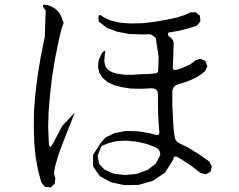

<svg xmlns="http://www.w3.org/2000/svg" viewBox="-20 -809 1040 835"><path d="M153.3 -39.1 145.5 -68.4 134.8 -127 128.9 -189.5 127 -255.9 127.9 -326.2 133.8 -401.4 143.6 -479.5 157.2 -562.5 174.8 -649.4 178.7 -762.7 167 -779.3Q164.1 -791 178.7 -788.1L193.4 -785.2L206.1 -779.3L217.8 -772.5L229.5 -762.7L238.3 -752L246.1 -738.3L256.8 -709L248 -685.5L236.3 -636.7L218.8 -550.8L206.1 -470.7L197.3 -394.5L191.4 -323.2L189.5 -255.9L192.4 -186.5Q195.3 -157.2 209 -182.6L251 -261.7L305.7 -320.3L246.1 -168.9L234.4 -135.7L225.6 -106.4L218.8 -82L215.8 -63.5L214.8 -52.7L220.7 -33.2L217.8 -9.8L200.2 5.9L175.8 3.9L160.2 -14.6ZM487.3 -195.3 452.1 -186.5 420.9 -173.8 404.3 -130.9 411.1 -95.7 434.6 -71.3 474.6 -53.7 523.4 -47.9 575.2 -52.7 622.1 -70.3 657.2 -96.7 676.8 -133.8Q677.7 -161.1 652.3 -169.9L620.1 -182.6L572.3 -193.4L527.3 -197.3ZM760.7 -675.8 711.9 -667Q707 -657.2 715.8 -650.4L724.6 -643.6L732.4 -633.8L735.4 -622.1L733.4 -558.6L731.4 -515.6Q731.4 -502 745.1 -504.9L767.6 -511.7L787.1 -519.5L803.7 -527.3L817.4 -536.1L829.1 -545.9L851.6 -553.7L873 -543.9L881.8 -521.5L872.1 -500L854.5 -485.4L834 -472.7L811.5 -461.9L787.1 -452.1L757.8 -443.4Q729.5 -436.5 729.5 -408.2V-396.5V-351.6L731.4 -310.5L733.4 -274.4L735.4 -242.2L739.3 -215.8Q742.2 -193.4 762.7 -184.6L794.9 -168.9L844.7 -138.7L890.6 -106.4L901.4 -85L895.5 -61.5L874 -50.8L850.6 -57.6L810.5 -88.9L766.6 -117.2L751 -126Q735.4 -133.8 733.4 -115.2L698.2 -58.6L644.5 -22.5L583 -4.9L521.5 -3.9L461.9 -16.6L414.1 -43L384.8 -85V-135.7L418.9 -188.5L438.5 -210.9L479.5 -230.5L526.4 -239.3L578.1 -238.3L631.8 -229.5L657.2 -222.7Q674.8 -217.8 672.9 -236.3L669.9 -270.5L668 -308.6L667 -350.6V-398.4Q667 -427.7 632.8 -424.8L595.7 -422.9L549.8 -423.8L510.7 -429.7L476.6 -438.5L447.3 -452.1L425.8 -470.7L411.1 -494.1L406.2 -520.5L409.2 -547.9L423.8 -579.1Q443.4 -600.6 435.5 -570.3L433.6 -543.9L436.5 -525.4L444.3 -511.7L455.1 -502L469.7 -494.1L490.2 -488.3L517.6 -484.4L551.8 -483.4L593.8 -486.3L628.9 -487.3L657.2 -490.2Q668 -491.2 668 -502L669.9 -561.5L657.2 -644.5L640.6 -657.2L629.9 -660.2L599.6 -659.2L543 -661.1L490.2 -670.9L445.3 -687.5L410.2 -714.8L408.2 -726.6Q406.2 -755.9 429.7 -734.4L459 -720.7L498 -710.9L545.9 -707L597.7 -708L650.4 -713.9L702.1 -722.7L748 -732.4L784.2 -744.1L807.6 -754.9L831.1 -755.9L849.6 -740.2L851.6 -715.8L835.9 -697.3L802.7 -686.5Z"/></svg>

Font: B2 Hana
Style: Regular
Weight: 500
Version: 2020-08-05; (max)